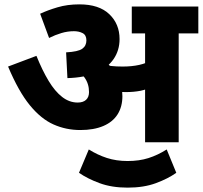

<svg xmlns="http://www.w3.org/2000/svg" viewBox="-20 -652 929 880"><path d="M799 -499V0H645V-499H584V-622H889V-499ZM344 -632Q434 -632 481 -587Q528 -542 528 -473Q528 -421 500.5 -381Q473 -341 419.5 -318.5Q366 -296 289 -294L283 -412Q338 -415 357 -428.5Q376 -442 376 -467Q376 -491 359 -500Q342 -509 319 -509Q290 -509 261.5 -500.5Q233 -492 205 -478L164 -589Q198 -605 243.5 -618.5Q289 -632 344 -632ZM541 -211Q541 -163 519 -128Q497 -93 453.5 -74.5Q410 -56 348 -56Q283 -56 225.5 -81.5Q168 -107 116.5 -170Q65 -233 17 -347L147 -396Q174 -329 203 -281Q232 -233 265 -207.5Q298 -182 336 -182Q361 -182 374.5 -194.5Q388 -207 388 -230Q388 -268 367.5 -296.5Q347 -325 305 -351L385 -381L457 -374Q473 -362 487 -347Q501 -332 511 -315L521 -296Q531 -277 536 -256Q541 -235 541 -211ZM542 -347Q584 -347 618 -354.5Q652 -362 686 -381V-261Q656 -242 624.5 -236Q593 -230 559 -230Q538 -230 517.5 -231.5Q497 -233 479.5 -236Q462 -239 448 -241L436 -343L451 -356Q469 -352 490.5 -349.5Q512 -347 542 -347ZM565 208Q492 208 436.5 187.5Q381 167 342 140L387 33Q427 58 470 72Q513 86 565 86Q618 86 660.5 72.5Q703 59 744 33L788 140Q750 167 694.5 187.5Q639 208 565 208Z"/></svg>

Font: Noto Sans Devanagari ExtraBold
Style: Regular
Weight: 800
Version: Version 2.003